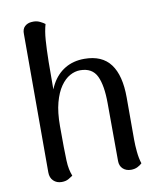

<svg xmlns="http://www.w3.org/2000/svg" viewBox="-83 -797 731 875"><g transform="rotate(-10 282.0 -359.0)"><path d="M132 12Q109 12 94 -2.5Q79 -17 79 -42V-681Q78 -705 91 -717Q104 -729 123 -730Q144 -732 160.5 -724Q177 -716 184 -710Q175 -679 172 -638Q169 -597 168 -538L167 -352L149 -331Q155 -391 178.5 -434Q202 -477 240.5 -500Q279 -523 330 -523Q412 -523 451 -470.5Q490 -418 490 -316V-120Q490 -95 493 -64Q496 -33 504 -9Q496 -1 483 5.5Q470 12 453 12Q430 12 415.5 -1.5Q401 -15 401 -38L400 -304Q400 -388 379 -431.5Q358 -475 302 -475Q278 -475 254.5 -462Q231 -449 211.5 -421Q192 -393 180 -348.5Q168 -304 168 -240Q168 -182 168.5 -144Q169 -106 170 -81.5Q171 -57 174.5 -40.5Q178 -24 184 -8Q177 -3 164 4.5Q151 12 132 12Z"/></g></svg>

Font: Arima Thin Medium
Style: Regular
Weight: 500
Version: Version 1.100